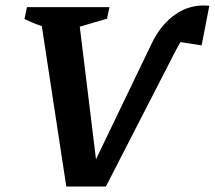

<svg xmlns="http://www.w3.org/2000/svg" viewBox="-20 -678 781 698"><path d="M365 0H221L132 -583Q99 -594 69 -609L78 -652H378L369 -610L270 -581L329 -99L531 -519Q565 -590 619.5 -627Q674 -664 741 -657L713 -513L636 -525Q624 -505 611 -479Z"/></svg>

Font: Piazzolla SemiBold
Style: Italic
Weight: 600
Italic angle: -11.3°
Designer: Juan Pablo del Peral
Foundry: Huerta Tipografica
Version: Version 1.330